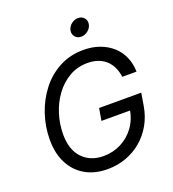

<svg xmlns="http://www.w3.org/2000/svg" viewBox="-165 -1059 1072 1193"><g transform="rotate(-20 371.0 -462.5)"><path d="M342.3 10.3Q256.8 10.3 194.8 -25.6Q132.8 -61.5 98.9 -127.2Q64.9 -192.9 64.9 -283.2Q64.9 -369.1 92 -450.4Q119.1 -531.7 169.4 -596.7Q219.7 -661.6 291.3 -699.7Q362.8 -737.8 451.2 -737.8Q509.8 -737.8 558.1 -720.2Q606.4 -702.6 641.6 -670.9Q676.8 -639.2 696 -595.2Q715.3 -551.3 716.3 -498H622.1Q617.7 -533.2 604.2 -561.8Q590.8 -590.3 568.8 -610.6Q546.9 -630.9 516.4 -641.8Q485.8 -652.8 447.8 -652.8Q379.9 -652.8 325.9 -621.3Q272 -589.8 233.4 -537.1Q194.8 -484.4 174.6 -419.4Q154.3 -354.5 154.3 -287.1Q154.3 -184.6 207 -129.6Q259.8 -74.7 345.7 -74.7Q408.2 -74.7 461.7 -101.8Q515.1 -128.9 551 -178Q586.9 -227.1 597.7 -292.5L623.5 -284.7H406.7L420.4 -365.2H699.2L685.5 -283.2Q674.3 -216.3 643.8 -162.6Q613.3 -108.9 567.4 -70.1Q521.5 -31.2 464.1 -10.5Q406.7 10.3 342.3 10.3ZM468.3 -819.3Q443.8 -819.3 429 -836.4Q414.1 -853.5 418 -877.4Q421.9 -901.4 442.4 -918.2Q462.9 -935.1 487.8 -935.1Q512.7 -935.1 527.6 -918.2Q542.5 -901.4 538.6 -877.4Q534.7 -853.5 513.9 -836.4Q493.2 -819.3 468.3 -819.3Z"/></g></svg>

Font: Inter 18pt
Style: Italic
Weight: 400
Italic angle: -9.3988°
Designer: Rasmus Andersson
Foundry: rsms
Version: Version 4.001;git-66647c0bb